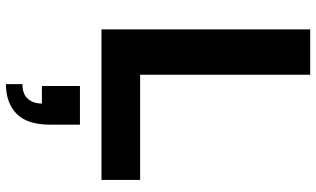

<svg xmlns="http://www.w3.org/2000/svg" viewBox="-224 -502 1040 631"><g transform="rotate(90 295.5 -186.0)"><path d="M76.2 0V-686H225.1V-127H570.8V0ZM255.9 314V259.8Q288.1 259.8 304 242.2Q319.8 224.6 319.8 195.8H262.2V70.8H389.2V168.9Q389.2 244.1 353.3 279.1Q317.4 314 255.9 314Z"/></g></svg>

Font: Archivo
Style: Bold
Weight: 700
Designer: Hector Gatti
Foundry: Omnibus-Type
Version: Version 2.001